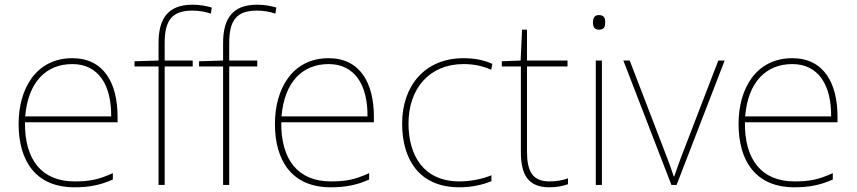

<svg xmlns="http://www.w3.org/2000/svg" viewBox="-20 -785 3636 815"><path d="M287 -538C133 -538 59 -408 59 -259C59 -104 130 10 296 10C360 10 408 0 459 -23V-50C397 -22 360 -15 296 -15C159 -15 84 -105 86 -266H479V-291C479 -430 422 -538 287 -538ZM287 -513C399 -513 453 -423 452 -291H87C99 -436 175 -513 287 -513Z M798 -503V-528H679V-603C679 -701 712 -740 797 -740C822 -740 851 -736 875 -727L879 -753C854 -760 830 -765 797 -765C694 -765 653 -707 653 -603V-528L551 -525V-503H653V0H679V-503Z M1072 -503V-528H953V-603C953 -701 986 -740 1071 -740C1096 -740 1125 -736 1149 -727L1153 -753C1128 -760 1104 -765 1071 -765C968 -765 927 -707 927 -603V-528L825 -525V-503H927V0H953V-503Z M1375 -538C1221 -538 1147 -408 1147 -259C1147 -104 1218 10 1384 10C1448 10 1496 0 1547 -23V-50C1485 -22 1448 -15 1384 -15C1247 -15 1172 -105 1174 -266H1567V-291C1567 -430 1510 -538 1375 -538ZM1375 -513C1487 -513 1541 -423 1540 -291H1175C1187 -436 1263 -513 1375 -513Z M1930 10C1985 10 2033 -2 2066 -16V-41C2027 -25 1978 -15 1930 -15C1778 -15 1714 -125 1714 -261C1714 -409 1803 -513 1947 -513C1985 -513 2025 -507 2065 -489L2070 -514C2033 -530 1995 -538 1947 -538C1785 -538 1687 -422 1687 -261C1687 -106 1761 10 1930 10Z M2312 -15C2238 -15 2217 -61 2217 -143V-503H2389V-528H2217V-659H2196L2190 -528L2110 -525V-503H2191V-140C2191 -47 2219 10 2312 10C2347 10 2369 4 2391 -3V-28C2369 -20 2345 -15 2312 -15Z M2522 -721C2502 -721 2497 -706 2497 -690C2497 -673 2502 -659 2522 -659C2546 -659 2549 -673 2549 -690C2549 -706 2546 -721 2522 -721ZM2535 -528H2509V0H2535Z M2830 0H2852L3056 -528H3029L2879 -138C2862 -95 2854 -69 2842 -36H2840C2829 -69 2820 -95 2803 -138L2653 -528H2626Z M3343 -538C3189 -538 3115 -408 3115 -259C3115 -104 3186 10 3352 10C3416 10 3464 0 3515 -23V-50C3453 -22 3416 -15 3352 -15C3215 -15 3140 -105 3142 -266H3535V-291C3535 -430 3478 -538 3343 -538ZM3343 -513C3455 -513 3509 -423 3508 -291H3143C3155 -436 3231 -513 3343 -513Z"/></svg>

Font: Noto Sans Syriac Eastern Thin
Style: Regular
Weight: 100
Designer: Patrick Giasson and the Monotype Design Team
Foundry: Monotype Imaging Inc.
Version: Version 3.001